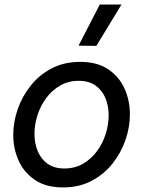

<svg xmlns="http://www.w3.org/2000/svg" viewBox="-20 -811 637 841"><path d="M402 -610 324 -611 417 -791H512ZM256 10Q182 10 133.5 -22.5Q85 -55 61.5 -107.5Q38 -160 38 -220Q38 -276 57.5 -332.5Q77 -389 114.5 -436Q152 -483 206.5 -511.5Q261 -540 331 -540Q406 -540 454 -507.5Q502 -475 525.5 -423Q549 -371 549 -310Q549 -254 529.5 -197.5Q510 -141 472.5 -94Q435 -47 380.5 -18.5Q326 10 256 10ZM262 -73Q308 -73 344 -94Q380 -115 405 -149Q430 -183 443 -224.5Q456 -266 456 -306Q456 -347 442 -381Q428 -415 399 -436Q370 -457 325 -457Q279 -457 243 -436Q207 -415 182 -381Q157 -347 144 -306Q131 -265 131 -224Q131 -184 145 -149.5Q159 -115 188 -94Q217 -73 262 -73Z"/></svg>

Font: Be Vietnam Pro
Style: Italic
Weight: 400
Italic angle: -12°
Designer: Lam Bao, Tony Le, Vietanh Nguyen
Foundry: Yellow Type Foundry
Version: Version 1.002; ttfautohint (v1.8.3)